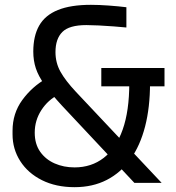

<svg xmlns="http://www.w3.org/2000/svg" viewBox="-20 -758 728 796"><path d="M650 0H537L236 -321Q190 -371 164.5 -407Q139 -443 128.5 -475Q118 -507 118 -544Q118 -609 142.5 -652Q167 -695 220 -716.5Q273 -738 357 -738Q390 -738 431 -735Q472 -732 504 -728V-644Q484 -646 452 -648.5Q420 -651 389 -652.5Q358 -654 338 -654Q267 -654 238.5 -625.5Q210 -597 210 -542Q210 -498 230.5 -461Q251 -424 295 -377ZM289 18Q212 18 154 -11Q96 -40 64 -90Q32 -140 32 -201V-216Q32 -288 72.5 -343.5Q113 -399 173 -433L223 -366Q179 -344 151.5 -301.5Q124 -259 124 -208Q124 -161 146.5 -129Q169 -97 206.5 -80.5Q244 -64 289 -64Q359 -64 410 -103.5Q461 -143 488.5 -220.5Q516 -298 516 -413H602Q602 -313 581.5 -233.5Q561 -154 521 -98Q481 -42 422.5 -12Q364 18 289 18ZM662 -400H400V-476H662Z"/></svg>

Font: Sora Variable
Style: Regular
Weight: 400
Designer: Jonathan Barnbrook, Julián Moncada
Foundry: Barnbrook Fonts
Version: Version 2.000